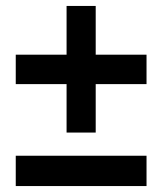

<svg xmlns="http://www.w3.org/2000/svg" viewBox="-20 -632 546 646"><path d="M302 -448H473V-349H302V-186H204V-349H33V-448H204V-612H302ZM33 -6V-108H473V-6Z"/></svg>

Font: Montserrat SemiBold
Style: Regular
Weight: 600
Designer: Julieta Ulanovsky
Foundry: Julieta Ulanovsky
Version: Version 6.001